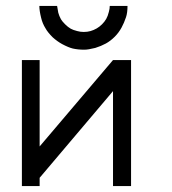

<svg xmlns="http://www.w3.org/2000/svg" viewBox="-20 -679 580 649"><path d="M423 -50H362V-371L114 -78V-50H54V-476H114V-184L362 -476H423ZM113 -659H173Q175 -645 177 -636Q180 -625 186 -614Q190 -607 200 -597Q209.5 -587.5 219 -582Q227 -577.5 241 -574Q251.5 -571 263 -571Q275.5 -571 286 -574Q296.5 -577 307 -583Q316.5 -588.5 325 -597Q333.5 -605.5 339 -615Q344.5 -624.5 348 -639Q351 -649.5 351 -659H411Q411 -636 406 -621Q399.5 -601.5 391 -586Q381.5 -568.5 368 -555Q353.5 -540.5 338 -532Q321.5 -523 302 -517Q278 -511 265 -511Q243.5 -511 226 -515Q211.5 -518.5 190 -530Q173.5 -539 158 -553Q141 -570 134 -583Q123.5 -599.5 119 -619Q113 -643 113 -659Z"/></svg>

Font: 3270 Nerd Font Mono
Style: Regular
Weight: 400
Monospace: yes
Version: Version 3.0.1;Nerd Fonts 3.0.0